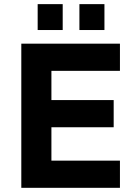

<svg xmlns="http://www.w3.org/2000/svg" viewBox="-20 -899 644 919"><path d="M82 0V-690H554.1V-559.9H226.1V-420H524.1V-289.9H226.1V-130.1H554.1V0ZM160.3 -755.3V-879.2H280.1V-755.3ZM360.1 -755.3V-879.2H479.9V-755.3Z"/></svg>

Font: Oxanium ExtraLight
Style: Regular
Weight: 200
Designer: Severin Meyer
Version: Version 2.000